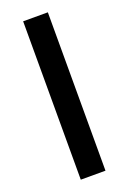

<svg xmlns="http://www.w3.org/2000/svg" viewBox="-140 -709 549 818"><g transform="rotate(-20 134.0 -300.0)"><path d="M190 59V-659H78V59Z"/></g></svg>

Font: Gemini
Style: Regular
Weight: 700
Designer: Pushpananda Ekanayake, Sol Matas, Kosala Senevirathne
Foundry: Mooniak
Version: Version 1.000;PS 1.0;hotconv 1.0.86;makeotf.lib2.5.63406